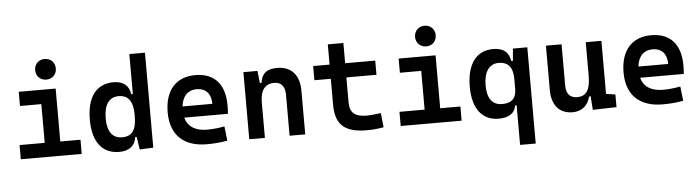

<svg xmlns="http://www.w3.org/2000/svg" viewBox="-54 -1001 5381 1475"><g transform="rotate(-5 2636.5 -263.0)"><path d="M73.2 0H543V-109.4H387.2V-517.6H102.5V-408.2H267.1V-109.4H73.2ZM322.3 -592.3C368.7 -592.3 401.9 -625.5 401.9 -671.9C401.9 -718.3 368.7 -751.5 322.3 -751.5C275.9 -751.5 242.7 -718.3 242.7 -671.9C242.7 -625.5 275.9 -592.3 322.3 -592.3Z M832.5 9.8C907.7 9.8 955.1 -26.4 963.9 -93.8H974.6L989.7 4.9L1094.7 0V-732.4H974.1V-423.8H962.4C952.1 -491.2 909.2 -527.3 833 -527.3C701.2 -527.3 627.9 -431.2 627.9 -256.3C627.9 -83.5 701.2 9.8 832.5 9.8ZM974.1 -251.5C974.1 -148.4 941.4 -100.1 863.8 -100.1C789.1 -100.1 750 -153.3 750 -256.3C750 -360.4 790 -417.5 863.8 -417.5C937 -417.5 974.1 -368.2 974.1 -265.6Z M1507.3 9.8C1548.3 9.8 1601.6 7.8 1666 -3.9L1653.3 -115.2C1607.9 -106.4 1564.5 -101.6 1519 -101.6C1429.2 -101.6 1370.6 -138.7 1351.6 -209H1688.5C1690.4 -230 1691.4 -251.5 1691.4 -275.9C1691.4 -439.5 1608.9 -527.3 1464.4 -527.3C1314.5 -527.3 1228.5 -428.7 1228.5 -259.8C1228.5 -85.9 1329.1 9.8 1507.3 9.8ZM1346.2 -295.9C1355 -374.5 1397.5 -418.5 1465.3 -418.5C1534.7 -418.5 1576.2 -375 1576.2 -295.9Z M2146 0H2266.6V-336.9C2266.6 -458 2204.1 -527.3 2094.7 -527.3C2013.7 -527.3 1975.6 -493.2 1967.3 -423.8H1953.6L1943.4 -517.6H1835V0H1955.6V-271.5C1955.6 -367.7 1992.2 -415 2064.5 -415C2116.2 -415 2146 -379.9 2146 -317.4Z M2740.2 9.8C2787.6 9.8 2827.1 5.9 2871.1 -2L2859.4 -112.3C2814.5 -106.4 2780.8 -102.5 2750 -102.5C2657.2 -102.5 2619.6 -136.7 2619.6 -217.3V-408.2H2851.6V-517.6H2619.6V-673.8H2499.5V-517.6H2373V-408.2H2499.5V-207.5C2499.5 -55.7 2569.8 9.8 2740.2 9.8Z M3002.9 0H3472.7V-109.4H3316.9V-517.6H3032.2V-408.2H3196.8V-109.4H3002.9ZM3252 -592.3C3298.3 -592.3 3331.5 -625.5 3331.5 -671.9C3331.5 -718.3 3298.3 -751.5 3252 -751.5C3205.6 -751.5 3172.4 -718.3 3172.4 -671.9C3172.4 -625.5 3205.6 -592.3 3252 -592.3Z M3758.8 9.8C3834.5 9.8 3882.8 -20.5 3892.1 -80.1H3903.8V224.6H4024.4V-517.6H3913.6L3905.3 -423.8H3892.1C3881.3 -493.2 3840.3 -527.3 3759.8 -527.3C3631.3 -527.3 3557.6 -427.7 3557.6 -253.9C3557.6 -84 3631.3 9.8 3758.8 9.8ZM3903.8 -283.7V-207.5C3903.8 -135.7 3868.2 -100.1 3794.9 -100.1C3719.2 -100.1 3679.7 -151.9 3679.7 -253.9C3679.7 -357.9 3721.2 -417.5 3794.4 -417.5C3867.2 -417.5 3903.8 -373.5 3903.8 -283.7Z M4329.1 9.8C4397.9 9.8 4447.3 -29.3 4463.9 -99.6H4476.6L4483.9 4.9L4667 0V-97.7L4595.7 -108.4V-517.6H4475.1V-258.8C4475.1 -146 4440.4 -102.5 4373 -102.5C4319.8 -102.5 4288.6 -135.7 4288.6 -195.3V-517.6H4168V-175.8C4168 -57.6 4226.6 9.8 4329.1 9.8Z M5022.9 9.8C5064 9.8 5117.2 7.8 5181.6 -3.9L5168.9 -115.2C5123.5 -106.4 5080.1 -101.6 5034.7 -101.6C4944.8 -101.6 4886.2 -138.7 4867.2 -209H5204.1C5206.1 -230 5207 -251.5 5207 -275.9C5207 -439.5 5124.5 -527.3 4980 -527.3C4830.1 -527.3 4744.1 -428.7 4744.1 -259.8C4744.1 -85.9 4844.7 9.8 5022.9 9.8ZM4861.8 -295.9C4870.6 -374.5 4913.1 -418.5 4981 -418.5C5050.3 -418.5 5091.8 -375 5091.8 -295.9Z"/></g></svg>

Font: Cascadia Code NF SemiBold
Style: Regular
Weight: 600
Monospace: yes
Designer: Aaron Bell
Foundry: Saja Typeworks
Version: Version 2404.023